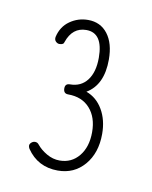

<svg xmlns="http://www.w3.org/2000/svg" viewBox="-49 -734 312 395"><g transform="rotate(10 107.0 -537.0)"><path d="M97 -379Q55 -379 32 -413Q28 -420 32 -424.5Q36 -429 41 -429Q46 -429 49 -425Q57 -415 70 -407.5Q83 -400 97 -400Q122 -400 137.5 -419Q153 -438 153 -469Q153 -500 136.5 -518.5Q120 -537 91 -537Q81 -537 81 -548Q81 -558 91 -558Q114 -558 127 -575Q140 -592 140 -622Q140 -674 105 -674Q76 -674 65 -642Q64 -636 55 -636Q51 -636 47.5 -639.5Q44 -643 45 -649Q50 -671 67 -683Q84 -695 105 -695Q131 -695 146 -675.5Q161 -656 161 -622Q161 -569 127 -549Q149 -541 161.5 -519.5Q174 -498 174 -469Q174 -429 152.5 -404Q131 -379 97 -379Z"/></g></svg>

Font: Zen Loop
Style: Regular
Weight: 400
Designer: Yoshimichi Ohira
Foundry: A-1 Corp ZenFonts
Version: Version 1.000; ttfautohint (v1.8.3)